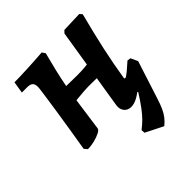

<svg xmlns="http://www.w3.org/2000/svg" viewBox="-179 -586 892 892"><g transform="rotate(-45 267.0 -140.0)"><path d="M65.8 8.1 52.9 -7.2Q61.6 -58.5 70.5 -114.1Q79.3 -169.7 87.1 -220.1Q94.9 -270.4 99.8 -306.2Q104.8 -342 106.1 -353.6Q107.9 -375.5 99.6 -385.2Q91.2 -394.9 69.5 -394.9H34.8L44.1 -452.8Q74.5 -452.8 126.7 -455.2Q178.9 -457.6 231.7 -461.5L242.5 -445.4Q230.5 -400.6 220.1 -356.6Q209.7 -312.6 201.8 -270.5Q194 -228.5 188.4 -187.8L166.1 -28Q165.2 -20 149.1 -11.6Q133 -3.2 110.1 2.5Q87.3 8.1 65.8 8.1ZM146.3 -185.4 160.6 -271.8Q188.6 -271.4 216.2 -270.4Q243.8 -269.5 271.4 -269.5Q299.2 -269.5 321.3 -271.3Q343.5 -273.1 375.3 -277.3L364 -195.5L272.1 -196.5Q265 -196.5 244.6 -195.2Q224.2 -193.9 197.8 -191.2Q171.4 -188.4 146.3 -185.4ZM503.9 -150.9 520.1 -116.1Q476.8 -69.6 445 -41.4Q413.2 -13.2 390.2 -0.6Q367.2 12 347.5 12Q324.8 12 312.4 -3.7Q300 -19.3 303.4 -42.4L368.6 -448.8L380 -461L481.5 -464.5L492.1 -452Q467.2 -357 448.7 -272.9Q430.3 -188.9 417.2 -105.9L420.7 -102.3Q424.8 -102.3 430.4 -105.9Q436.1 -109.5 449.1 -120.2Q462.1 -130.9 487 -153.2ZM392.3 183.5 305.7 140 304.6 121.7Q325.1 106 341.4 89.7Q357.6 73.3 375.8 49.1Q394.1 25 418.6 -14.3L387.7 -47.8L520.1 -116.1L460.5 68.6Q450.7 99.9 441.3 120.3Q431.9 140.6 420.6 155Q409.4 169.4 392.3 183.5Z"/></g></svg>

Font: Alegreya
Style: Italic
Weight: 400
Italic angle: -7°
Designer: Juan Pablo del Peral
Foundry: Huerta Tipografica
Version: Version 2.009